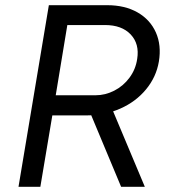

<svg xmlns="http://www.w3.org/2000/svg" viewBox="-20 -720 666 740"><path d="M168.3 -700H393.2Q461.3 -700 510.1 -672.2Q558.8 -644.3 580.8 -594.9Q602.7 -545.5 592.3 -482.7Q582.2 -423.2 543.1 -375.8Q504 -328.3 444.4 -301.8Q384.8 -275.3 316.8 -275.3H181.7L135.5 0H51.3ZM326.7 -287.5 399.3 -330.7 538.2 0H446.8ZM508.8 -493.2Q518 -550.8 483.7 -587.2Q449.3 -623.5 384.7 -623.5H239.5L194.8 -352.8H348Q385.7 -352.8 420.4 -370.6Q455.2 -388.3 479.1 -420.6Q503 -452.8 508.8 -493.2Z"/></svg>

Font: Oak Sans Light Italic
Style: Regular
Weight: 400
Italic angle: -9.5°
Foundry: Erik Kennedy, Walven
Version: Version 1.000;Glyphs 3.1.2 (3151)